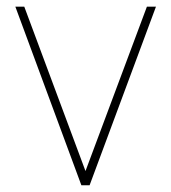

<svg xmlns="http://www.w3.org/2000/svg" viewBox="-20 -548 507 568"><path d="M414.6 -528.3H441.4L245.1 0H220.7L25.4 -528.3H51.8L232.9 -42Z"/></svg>

Font: Robert Sans Thin
Style: Regular
Weight: 100
Designer: Christian Robertson (extended by Adam Twardoch)
Foundry: Google
Version: Version 12.135;April 2, 2019;FontCreator 11.5.0.2425 64-bit;